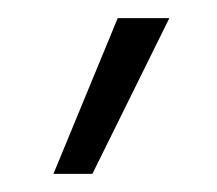

<svg xmlns="http://www.w3.org/2000/svg" viewBox="-20 -800 240 212"><path d="M39 -608 110 -780H167L82 -608Z"/></svg>

Font: Mohave Light Light
Style: Regular
Weight: 300
Version: Version 2.003